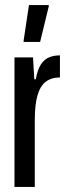

<svg xmlns="http://www.w3.org/2000/svg" viewBox="-20 -736 263 756"><path d="M37 0V-510H110L115 -424H121Q128 -463 141.5 -483Q155 -503 174 -510.5Q193 -518 216 -518V-431Q182 -431 160 -414Q138 -397 127.5 -360Q117 -323 117 -264V0ZM73 -571V-576L94 -716H172V-711L138 -571Z"/></svg>

Font: Saira UltraCondensed SemiBold
Style: Regular
Weight: 600
Width: 1
Designer: Hector Gatti with collaboration of the Omnibus-Type team
Foundry: Omnibus-Type
Version: Version 1.101